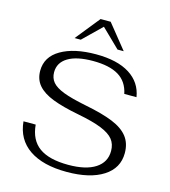

<svg xmlns="http://www.w3.org/2000/svg" viewBox="-132 -1024 1012 1140"><g transform="rotate(15 374.0 -454.5)"><path d="M59 -214H134Q142 -121 203 -77Q264 -33 382 -33Q490 -33 548.5 -71Q607 -109 607 -178Q607 -220 584.5 -248.5Q562 -277 509 -298.5Q456 -320 362 -338Q263 -357 201 -381Q139 -405 108 -441Q77 -477 77 -530Q77 -616 158 -663Q239 -710 373 -710Q504 -710 580 -662Q656 -614 670 -526H595Q580 -599 523.5 -633Q467 -667 366 -667Q266 -667 212.5 -634.5Q159 -602 159 -543Q159 -507 180 -482Q201 -457 250.5 -438Q300 -419 390 -401Q498 -380 562.5 -353.5Q627 -327 658 -287Q689 -247 689 -187Q689 -94 607.5 -42Q526 10 384 10Q237 10 153 -47.5Q69 -105 59 -214ZM344 -919H406L526 -770H488L375 -880L262 -770H224Z"/></g></svg>

Font: Fahkwang Light
Style: Regular
Weight: 300
Version: Version 1.000; ttfautohint (v1.6)